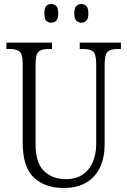

<svg xmlns="http://www.w3.org/2000/svg" viewBox="-20 -926 634 956"><path d="M297 10Q204 10 148.5 -42Q93 -94 93 -215V-606Q93 -656 77.5 -669Q62 -682 29 -682H12V-714H239V-682H220Q187 -682 172 -668.5Q157 -655 157 -603V-210Q157 -116 198.5 -75Q240 -34 307 -34Q360 -34 393.5 -58Q427 -82 443 -121.5Q459 -161 459 -207V-606Q459 -656 444 -669Q429 -682 396 -682H377V-714H582V-682H565Q531 -682 516 -668.5Q501 -655 501 -603V-205Q501 -143 478.5 -94Q456 -45 410.5 -17.5Q365 10 297 10ZM385 -813Q370 -813 360 -823Q350 -833 350 -859Q350 -886 360 -896Q370 -906 385 -906Q400 -906 410 -896Q420 -886 420 -859Q420 -833 410 -823Q400 -813 385 -813ZM235 -813Q219 -813 210 -823Q201 -833 201 -859Q201 -886 210 -896Q219 -906 235 -906Q250 -906 260 -896Q270 -886 270 -859Q270 -833 260 -823Q250 -813 235 -813Z"/></svg>

Font: Noto Serif Bengali Condensed Light
Style: Regular
Weight: 300
Width: 3
Designer: Juan Bruce, Universal Thirst, Indian Type Foundry and the Monotype Design Team.
Foundry: Monotype Imaging Inc.
Version: Version 2.003; ttfautohint (v1.8.4.7-5d5b)